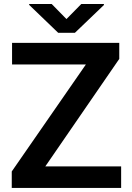

<svg xmlns="http://www.w3.org/2000/svg" viewBox="-20 -921 645 941"><path d="M202.1 -105.5 564.5 -632.3V-710.9H39.1V-605H400.9L37.6 -80.6V0H573.7V-105.5ZM123 -901.4V-897L265.1 -760.3H347.2L489.3 -896.5V-901.4H378.4L305.7 -827.6L233.4 -901.4Z"/></svg>

Font: Vazirmatn SemiBold
Style: Regular
Weight: 600
Designer: Saber Rastikerdar
Foundry: Saber Rastikerdar
Version: Version 33.003